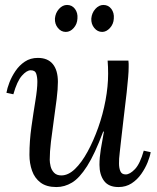

<svg xmlns="http://www.w3.org/2000/svg" viewBox="-20 -745 633 776"><path d="M208 11Q168 11 144 -7Q120 -25 109.5 -55Q99 -85 99 -119Q99 -175 107 -232Q115 -289 123 -337.5Q131 -386 131 -414Q131 -433 126.5 -447Q122 -461 104 -461Q88 -461 68.5 -439Q49 -417 34 -364L6 -370Q9 -388 18 -411.5Q27 -435 42.5 -458Q58 -481 80.5 -496Q103 -511 133 -511Q173 -511 193.5 -486Q214 -461 214 -414Q214 -386 209 -345Q204 -304 197.5 -259.5Q191 -215 186 -173Q181 -131 181 -99Q181 -88 184.5 -73Q188 -58 198.5 -47Q209 -36 228 -36Q256 -36 283 -62Q310 -88 334 -132Q358 -176 377 -229.5Q396 -283 406.5 -339.5Q417 -396 417 -447Q417 -462 416.5 -474.5Q416 -487 415 -500H499Q500 -493 500 -487.5Q500 -482 500 -474Q500 -457 498 -433.5Q496 -410 492 -371.5Q488 -333 480 -270Q473 -212 469.5 -179Q466 -146 464 -129.5Q462 -113 461.5 -104Q461 -95 461 -84Q461 -66 466.5 -53Q472 -40 488 -40Q505 -40 525.5 -61.5Q546 -83 561 -136L589 -130Q586 -112 576.5 -88.5Q567 -65 551 -42Q535 -19 512 -4Q489 11 459 11Q419 11 400.5 -14Q382 -39 382 -79Q382 -108 387.5 -142Q393 -176 400 -213H397Q363 -122 332 -73.5Q301 -25 271 -7Q241 11 208 11ZM393 -616Q374 -616 361 -632Q348 -648 349 -670Q351 -693 365.5 -709Q380 -725 398 -725Q418 -725 430 -709Q442 -693 440 -670Q439 -648 424.5 -632Q410 -616 393 -616ZM246 -616Q227 -616 214 -632Q201 -648 202 -670Q204 -693 218.5 -709Q233 -725 251 -725Q271 -725 283 -709Q295 -693 293 -670Q292 -648 278 -632Q264 -616 246 -616Z"/></svg>

Font: Lora
Style: Italic
Weight: 400
Italic angle: -3°
Designer: Olga Karpushina, Alexei Vanyashin (Cyrillic)
Foundry: Cyreal
Version: Version 3.008